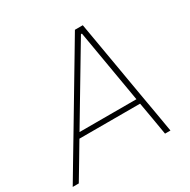

<svg xmlns="http://www.w3.org/2000/svg" viewBox="-176 -864 1004 1014"><g transform="rotate(-30 326.0 -356.5)"><path d="M-16 0Q18.5 -58 56.5 -121.8Q94.5 -185.5 129 -243L275 -488Q312.5 -551 344.5 -604.5Q376 -657.5 409 -713H457Q466 -660.5 475.5 -606.5Q485 -552.5 496 -487L538 -243Q548.5 -183 559.5 -119.8Q570.5 -56.5 580 0H547Q538.5 -48.5 530 -100.5Q521 -152.5 512 -203H142Q112 -152.5 81.5 -101.2Q51 -50 21 0ZM185 -275Q173 -255 160 -233H507L500 -274L431 -677H425Z"/></g></svg>

Font: Heraclito Thin
Style: Italic
Weight: 100
Italic angle: -12°
Designer: Kostas Bartsokas (font) & Cristiano Sobral (main changes)
Foundry: Kostas Bartsokas (font) & Cristiano Sobral (main changes)
Version: Version 1.00;July 8, 2020;FontCreator 13.0.0.2655 64-bit